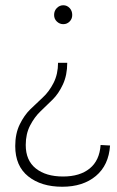

<svg xmlns="http://www.w3.org/2000/svg" viewBox="-20 -548 446 731"><path d="M186 -491Q186 -507 196.5 -517.5Q207 -528 221 -528Q235 -528 245 -517.5Q255 -507 255 -491Q255 -476 245 -466Q235 -456 221 -456Q207 -456 196.5 -466Q186 -476 186 -491ZM399 6Q394 81 345 122Q296 163 217 163Q137 163 87.5 123.5Q38 84 38 8Q38 -39 55 -74Q72 -109 95.5 -132Q119 -155 143 -177Q167 -199 184 -232.5Q201 -266 201 -309H236Q236 -262 219.5 -226.5Q203 -191 180 -168.5Q157 -146 134 -124Q111 -102 94.5 -70Q78 -38 78 4Q78 63 116.5 93.5Q155 124 220 124Q284 124 321.5 93.5Q359 63 363 4Z"/></svg>

Font: Montserrat Ultra Light
Style: Regular
Weight: 200
Designer: Julieta Ulanovsky
Foundry: Julieta Ulanovsky
Version: Version 3.100;PS 003.100;hotconv 1.0.88;makeotf.lib2.5.64775